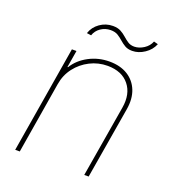

<svg xmlns="http://www.w3.org/2000/svg" viewBox="-131 -820 831 921"><g transform="rotate(20 284.0 -359.5)"><path d="M134.8 -366.2 74.2 0H50.8L141.6 -545.9H165L150.4 -459H153.3Q179.2 -501.5 227.5 -527.1Q275.9 -552.7 332 -552.7Q387.2 -552.7 425.3 -529.1Q463.4 -505.4 480 -463.4Q496.6 -421.4 487.3 -366.2L425.8 0H403.3L464.8 -366.2Q477.1 -439 440.4 -484.4Q403.8 -529.8 331.1 -530.3Q282.7 -530.3 241 -509Q199.2 -487.8 170.9 -450.9Q142.6 -414.1 134.8 -366.2ZM415 -637.7Q392.6 -637.7 377.7 -646.5Q362.8 -655.3 350.1 -666.7Q337.4 -678.2 322.8 -687.3Q308.1 -696.3 285.2 -696.3Q256.8 -695.8 234.9 -680.4Q212.9 -665 205.1 -640.6L182.6 -643.6Q193.4 -676.8 223.1 -697.8Q252.9 -718.8 289.1 -718.8Q313.5 -718.8 329.6 -710Q345.7 -701.2 358.4 -689.7Q371.1 -678.2 384.8 -669.2Q398.4 -660.2 418 -660.2Q442.4 -660.6 466.1 -676Q489.7 -691.4 499 -715.8L520.5 -710Q507.8 -678.2 477.5 -658Q447.3 -637.7 415 -637.7Z"/></g></svg>

Font: Inter Tight Thin
Style: Italic
Weight: 250
Italic angle: -9.39999°
Designer: Rasmus Andersson
Foundry: rsms
Version: Version 3.004